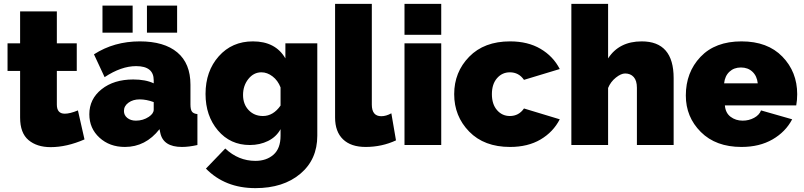

<svg xmlns="http://www.w3.org/2000/svg" viewBox="-20 -750 4157 993"><path d="M417 -29Q325 11 242 11Q171 11 127.5 -25.5Q84 -62 84 -142V-383H19V-526H84V-691H274V-526H377V-383H274V-209Q274 -162 315 -162Q342 -162 383 -179Z M510 -581V-721H666V-581ZM740 -581V-721H896V-581ZM442 -159Q442 -238 505.5 -288.5Q569 -339 669 -339Q733 -339 775 -319V-335Q775 -408 684 -408Q607 -408 521 -351L466 -469Q570 -536 703 -536Q829 -536 897 -479Q965 -422 965 -312V-210Q965 -183 973 -172.5Q981 -162 1001 -160V0Q957 10 921 10Q824 10 809 -63L805 -82Q733 10 626 10Q547 10 494.5 -38Q442 -86 442 -159ZM750 -146Q775 -163 775 -183V-222Q737 -236 702 -236Q668 -236 644.5 -219Q621 -202 621 -176Q621 -154 638.5 -140Q656 -126 683 -126Q720 -126 750 -146Z M1043 -264Q1043 -382 1111.5 -459Q1180 -536 1288 -536Q1405 -536 1456 -448V-526H1621V-48Q1621 75 1533 149Q1445 223 1301 223Q1144 223 1045 122L1145 18Q1213 82 1301 82Q1358 82 1394.5 50Q1431 18 1431 -48V-82Q1409 -42 1366.5 -21Q1324 0 1272 0Q1171 0 1107 -75.5Q1043 -151 1043 -264ZM1431 -204V-298Q1417 -334 1389.5 -355Q1362 -376 1332 -376Q1292 -376 1264.5 -341.5Q1237 -307 1237 -259Q1237 -211 1266 -180.5Q1295 -150 1340 -150Q1393 -150 1431 -204Z M1713 -730H1903V-209Q1903 -149 1952 -149Q1977 -149 2004 -164L2028 -24Q1955 10 1871 10Q1795 10 1754 -29.5Q1713 -69 1713 -142Z M2072 -570V-730H2262V-570ZM2072 0V-526H2262V0Z M2618 10Q2484 10 2406.5 -69.5Q2329 -149 2329 -263Q2329 -377 2406.5 -456.5Q2484 -536 2618 -536Q2710 -536 2775.5 -497.5Q2841 -459 2875 -393L2690 -337Q2663 -376 2617 -376Q2577 -376 2550.5 -345.5Q2524 -315 2524 -263Q2524 -211 2550.5 -180.5Q2577 -150 2617 -150Q2663 -150 2690 -189L2875 -133Q2841 -67 2775.5 -28.5Q2710 10 2618 10Z M3464 0H3274V-296Q3274 -333 3257.5 -351.5Q3241 -370 3213 -370Q3192 -370 3165 -348.5Q3138 -327 3125 -295V0H2935V-730H3125V-448Q3182 -536 3299 -536Q3464 -536 3464 -346Z M3815 10Q3682 10 3604.5 -67.5Q3527 -145 3527 -256Q3527 -376 3603 -456Q3679 -536 3815 -536Q3950 -536 4026.5 -457Q4103 -378 4103 -263Q4103 -232 4098 -205H3729Q3732 -166 3758.5 -146Q3785 -126 3821 -126Q3853 -126 3880 -140.5Q3907 -155 3916 -179L4077 -133Q4043 -68 3975.5 -29Q3908 10 3815 10ZM3725 -319H3899Q3895 -357 3871.5 -379Q3848 -401 3812 -401Q3776 -401 3752.5 -379Q3729 -357 3725 -319Z"/></svg>

Font: Raleway-v4020 Black
Style: Regular
Weight: 900
Designer: Matt McInerney, Pablo Impallari, Rodrigo Fuenzalida
Foundry: Matt McInerney, Pablo Impallari, Rodrigo Fuenzalida
Version: Version 4.020;PS 004.020;hotconv 1.0.88;makeotf.lib2.5.64775